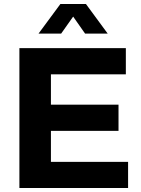

<svg xmlns="http://www.w3.org/2000/svg" viewBox="-20 -941 708 961"><path d="M77.1 0V-700.2H609.9V-568.8H234.9V-417H573.2V-286.1H234.9V-130.9H621.1V0ZM172.9 -772.9 282.2 -920.9H410.2L519 -772.9H405.8L346.2 -857.9L286.1 -772.9Z"/></svg>

Font: Montserrat Semi Bold
Style: Regular
Weight: 600
Designer: Julieta Ulanovsky
Foundry: Julieta Ulanovsky
Version: Version 3.001;PS 003.001;hotconv 1.0.70;makeotf.lib2.5.58329